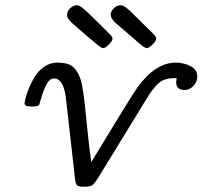

<svg xmlns="http://www.w3.org/2000/svg" viewBox="-20 -702 770 730"><path d="M73.2 -309.1Q73.2 -312 76.7 -326.9Q80.1 -341.8 89.6 -365.5Q99.1 -389.2 112.5 -411.1Q126 -433.1 148.4 -448.5Q170.9 -463.9 197 -463.9Q223.1 -463.9 240 -458Q256.8 -452.1 268.3 -436Q279.8 -419.9 285.9 -401.4Q292 -382.8 296.9 -348.4Q301.8 -314 304.9 -281Q308.1 -248 314 -192.1Q319.8 -136.2 327.1 -85.9Q482.9 -342.8 502.9 -370.1Q571.8 -464.4 648.9 -463.9Q677.7 -463.9 703.9 -450.9Q730 -438 730 -411.1Q730 -390.1 715.1 -375Q700.2 -359.9 681.2 -359.9Q650.4 -359.9 649.9 -389.2Q649.9 -395 651.9 -404.8H639.2Q619.1 -404.8 602.5 -397.9Q585.9 -391.1 571 -373.5Q556.2 -356 550.5 -347.4Q544.9 -338.9 530.8 -315.9L350.1 -21Q337.9 -2.9 330.6 2.4Q323.2 7.8 304.2 7.8H295.9Q276.9 7.8 272 1.5Q267.1 -4.9 265.1 -23.9L230 -334Q220.2 -403.8 185.1 -403.8Q168.9 -403.8 157 -381.3Q145 -358.9 137.5 -332Q129.9 -305.2 128.9 -303.2Q124 -297.4 104 -296.9Q85.9 -296.9 79.6 -299.6Q73.2 -302.2 73.2 -309.1ZM234.9 -645Q234.9 -659.2 246.8 -670.7Q258.8 -682.1 272.9 -682.1Q284.2 -682.1 307.6 -660.2Q325.7 -643.1 352.1 -617.2Q394 -576.2 400.9 -568.6Q407.7 -561 407.7 -555.2Q407.7 -546.4 393.8 -532.7Q379.9 -519 372.1 -519Q366.2 -519 351.1 -531Q335.9 -543 252.9 -615.2Q234.9 -632.8 234.9 -645ZM400.9 -645Q400.9 -659.2 412.8 -670.7Q424.8 -682.1 439 -682.1Q451.2 -682.1 474.6 -660.2Q552.7 -584 563.2 -573Q573.7 -562 573.7 -555.2Q573.7 -546.4 559.8 -532.7Q545.9 -519 537.6 -519Q531.7 -519 516.8 -531Q502 -543 418.9 -615.2Q400.9 -632.8 400.9 -645Z"/></svg>

Font: CMU Concrete
Style: Italic
Weight: 500
Italic angle: -14.04°
Version: Version 0.7.0